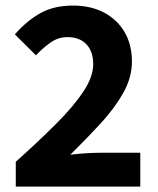

<svg xmlns="http://www.w3.org/2000/svg" viewBox="-20 -687 583 707"><path d="M38.1 0V-91.3Q121.6 -166 186 -230.5Q250.5 -294.9 286.9 -349.6Q323.2 -404.3 323.2 -450.2Q323.2 -498 297.9 -524.2Q272.5 -550.3 228.5 -550.3Q193.8 -550.3 165.3 -529.8Q136.7 -509.3 112.3 -483.4L34.7 -560.5Q81.1 -612.8 130.6 -639.6Q180.2 -666.5 249 -666.5Q313.5 -666.5 362.3 -641.1Q411.1 -615.7 438.5 -569.3Q465.8 -522.9 465.8 -460.4Q465.8 -401.4 433.8 -344.7Q401.9 -288.1 350.1 -231.9Q298.3 -175.8 238.8 -117.2Q264.6 -120.6 295.4 -122.6Q326.2 -124.5 349.1 -124.5H496.6V0Z"/></svg>

Font: Akatab Black
Style: Regular
Weight: 900
Designer: SIL Global
Foundry: SIL Global
Version: Version 4.000